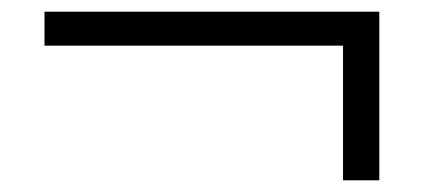

<svg xmlns="http://www.w3.org/2000/svg" viewBox="-20 -456 734 328"><path d="M566 -148V-378H56V-436H628V-148Z"/></svg>

Font: Archivo Expanded ExtraLight
Style: Regular
Weight: 250
Width: 7
Designer: Hector Gatti
Foundry: Omnibus-Type
Version: Version 2.001